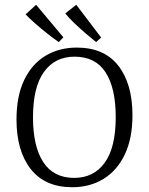

<svg xmlns="http://www.w3.org/2000/svg" viewBox="-20 -775 623 803"><path d="M282 8Q168 8 108.5 -68Q49 -144 49 -275Q49 -373 81 -440Q113 -507 170 -541.5Q227 -576 301 -576Q416 -576 475 -500Q534 -424 534 -293Q534 -197 502.5 -130Q471 -63 414 -27.5Q357 8 282 8ZM292 -538Q210 -538 164 -474.5Q118 -411 118 -284Q118 -163 161 -97Q204 -31 290 -31Q372 -31 418 -94.5Q464 -158 464 -285Q464 -407 421.5 -472.5Q379 -538 292 -538ZM403 -618 382 -599Q363 -614 338 -635.5Q313 -657 290 -679Q267 -701 253 -719L299 -755ZM245 -619 226 -599Q205 -613 178.5 -634Q152 -655 127 -677Q102 -699 87 -715L131 -755Z"/></svg>

Font: Rasa Light
Style: Regular
Weight: 300
Designer: Anna Giedrys (Yrsa+Rasa design), David Brezina (Yrsa art-direction, Rasa art-direction, design)
Foundry: Rosetta Type Foundry
Version: Version 2.004